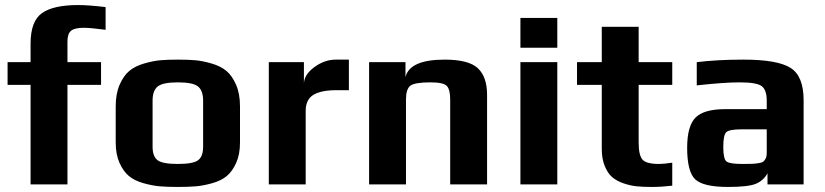

<svg xmlns="http://www.w3.org/2000/svg" viewBox="-20 -730 3265 760"><path d="M398 -612V-702C353.3 -707.3 317 -710 289 -710C223.7 -710 176 -699.3 146 -678C116 -656.7 101 -616.3 101 -557V-484H10V-394H101V0H247V-394H380V-484H247V-565C247 -586.3 251.8 -600.8 261.5 -608.5C271.2 -616.2 288 -620 312 -620C329.3 -620 358 -617.3 398 -612Z M930 -309C930 -342.3 924.8 -370.8 914.5 -394.5C904.2 -418.2 891.5 -436.3 876.5 -449C861.5 -461.7 842 -471.5 818 -478.5C794 -485.5 772.5 -489.8 753.5 -491.5C734.5 -493.2 711.3 -494 684 -494C656.7 -494 633.5 -493.2 614.5 -491.5C595.5 -489.8 574 -485.5 550 -478.5C526 -471.5 506.5 -461.7 491.5 -449C476.5 -436.3 463.8 -418.2 453.5 -394.5C443.2 -370.8 438 -342.3 438 -309V-166C438 -134.7 443 -107.8 453 -85.5C463 -63.2 475.3 -45.8 490 -33.5C504.7 -21.2 523.8 -11.7 547.5 -5C571.2 1.7 592.8 5.8 612.5 7.5C632.2 9.2 656 10 684 10C712 10 735.8 9.2 755.5 7.5C775.2 5.8 796.8 1.7 820.5 -5C844.2 -11.7 863.3 -21.2 878 -33.5C892.7 -45.8 905 -63.2 915 -85.5C925 -107.8 930 -134.7 930 -166ZM784 -149C784 -123.7 777.5 -106 764.5 -96C751.5 -86 724.7 -81 684 -81C643.3 -81 616.5 -86 603.5 -96C590.5 -106 584 -123.7 584 -149V-332C584 -358 590.7 -376.5 604 -387.5C617.3 -398.5 644 -404 684 -404C724 -404 750.7 -398.5 764 -387.5C777.3 -376.5 784 -358 784 -332Z M1361 -373V-494H1309C1279.7 -494 1251.5 -484.2 1224.5 -464.5C1197.5 -444.8 1183.7 -423 1183 -399V-484H1044V0H1190V-291C1190 -321 1200.2 -342.2 1220.5 -354.5C1240.8 -366.8 1271 -373 1311 -373Z M1908 0V-355C1908 -401.7 1896 -436.5 1872 -459.5C1848 -482.5 1804 -494 1740 -494C1648 -494 1596.3 -471 1585 -425V-484H1441V0H1587V-336C1587 -363.3 1592.7 -381.5 1604 -390.5C1615.3 -399.5 1642 -404 1684 -404C1718 -404 1739.5 -399.3 1748.5 -390C1757.5 -380.7 1762 -362.7 1762 -336V0Z M2186 -541V-659H2040V-541ZM2186 0V-484H2040V0Z M2641 5V-86C2617.7 -82.7 2600.3 -81 2589 -81C2555 -81 2533 -86.8 2523 -98.5C2513 -110.2 2508 -132.7 2508 -166V-394H2641V-484H2508V-624H2362V-484H2264V-394H2362V-141C2362 -115 2365.8 -92.5 2373.5 -73.5C2381.2 -54.5 2390.8 -39.8 2402.5 -29.5C2414.2 -19.2 2429.2 -10.8 2447.5 -4.5C2465.8 1.8 2483.5 5.8 2500.5 7.5C2517.5 9.2 2537.3 10 2560 10C2586 10 2613 8.3 2641 5Z M3161 0V-333C3161 -397 3143.7 -439.8 3109 -461.5C3074.3 -483.2 3012.3 -494 2923 -494C2855 -494 2793.3 -490.7 2738 -484V-392C2810 -400 2866.7 -404 2908 -404C2952 -404 2980.8 -399.2 2994.5 -389.5C3008.2 -379.8 3015 -360.3 3015 -331V-298H2851C2794.3 -298 2755 -286.8 2733 -264.5C2711 -242.2 2700 -202.3 2700 -145C2700 -81.7 2710.7 -40 2732 -20C2753.3 0 2796.7 10 2862 10C2915.3 10 2952 5.8 2972 -2.5C2992 -10.8 3007.3 -24.7 3018 -44V0ZM3015 -124C3015 -115.3 3013.7 -108.3 3011 -103C3008.3 -97.7 3005.2 -93.5 3001.5 -90.5C2997.8 -87.5 2991.3 -85.3 2982 -84C2972.7 -82.7 2964 -81.8 2956 -81.5C2948 -81.2 2935.7 -81 2919 -81C2885 -81 2863.8 -84.3 2855.5 -91C2847.2 -97.7 2843 -116.7 2843 -148C2843 -180 2847 -199.7 2855 -207C2863 -214.3 2883 -218 2915 -218H3015Z"/></svg>

Font: Play
Style: Bold
Weight: 700
Designer: Jonas Hecksher
Foundry: Jonas Hecksher, Playtypeª, e-types AS
Version: Version 1.002